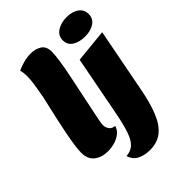

<svg xmlns="http://www.w3.org/2000/svg" viewBox="-270 -877 1199 1199"><g transform="rotate(-45 329.5 -278.0)"><path d="M138 20Q85 20 49 -7.5Q13 -35 13 -92Q13 -118 19 -159.5Q25 -201 34.5 -249Q44 -297 54.5 -344.5Q65 -392 74 -431.5Q83 -471 88.5 -495Q94 -519 93 -519Q104 -577 108.5 -610.5Q113 -644 113 -668Q113 -685 111 -699Q109 -713 106 -724Q132 -737 165 -745.5Q198 -754 229 -754Q269 -754 299.5 -735Q330 -716 330 -667Q330 -642 322.5 -589Q315 -536 299 -461Q280 -369 267.5 -309.5Q255 -250 247.5 -214Q240 -178 236.5 -159.5Q233 -141 232 -132.5Q231 -124 231 -118Q231 -98 243 -80.5Q255 -63 282 -61Q274 -33 251 -15Q228 3 198.5 11.5Q169 20 138 20ZM544 -588Q494 -588 461 -609Q428 -630 428 -670Q428 -711 463 -733.5Q498 -756 548 -756Q597 -756 628 -734Q659 -712 659 -672Q659 -631 626 -609.5Q593 -588 544 -588ZM329 200Q284 200 247.5 182.5Q211 165 199 122Q239 120 264.5 96Q290 72 307.5 20.5Q325 -31 341 -115L417 -510L638 -532L556 -106Q537 -6 509 62.5Q481 131 438 165.5Q395 200 329 200Z"/></g></svg>

Font: Sansita Swashed Black
Style: Regular
Weight: 900
Designer: Pablo Cosgaya
Foundry: Omnibus-Type
Version: Version 1.003; ttfautohint (v1.8.3)